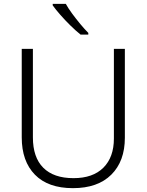

<svg xmlns="http://www.w3.org/2000/svg" viewBox="-20 -968 762 998"><path d="M629 -252Q629 -130 558.5 -60Q488 10 359 10Q230 10 161.5 -60Q93 -130 93 -254V-714H151V-254Q151 -150 205 -96Q259 -42 362 -42Q463 -42 517.5 -96.5Q572 -151 572 -248V-714H629ZM322 -948Q334 -926 354.5 -898Q375 -870 397.5 -843Q420 -816 439 -797V-788H399Q374 -808 346 -835.5Q318 -863 293.5 -891Q269 -919 254 -940V-948Z"/></svg>

Font: Noto Sans Lao Looped Light
Style: Regular
Weight: 300
Designer: Mark Frömberg, Ben Mitchell
Foundry: The Fontpad Ltd
Version: Version 1.002; ttfautohint (v1.8.4.7-5d5b)